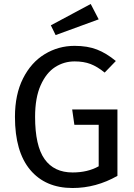

<svg xmlns="http://www.w3.org/2000/svg" viewBox="-20 -931 671 963"><path d="M561 -625 505 -567Q468 -597 434 -610Q400 -623 354 -623Q301 -623 256.5 -594.5Q212 -566 184 -503.5Q156 -441 156 -345Q156 -200 203.5 -133Q251 -66 344 -66Q420 -66 475 -97V-305H353L342 -382H569V-49Q462 12 344 12Q208 12 131.5 -79Q55 -170 55 -345Q55 -457 95.5 -537.5Q136 -618 204.5 -659.5Q273 -701 354 -701Q419 -701 466.5 -682.5Q514 -664 561 -625ZM475 -834 259 -755 235 -804 435 -911Z"/></svg>

Font: Fira GO
Style: Regular
Weight: 400
Designer: Carrois Corporate
Foundry: Carrois Corporate GbR
Version: Version 0.300